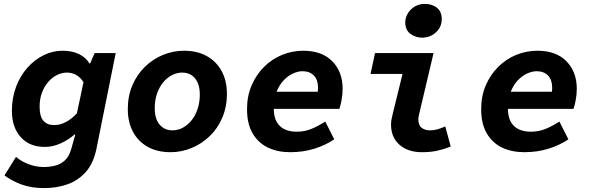

<svg xmlns="http://www.w3.org/2000/svg" viewBox="-20 -768 3040 984"><path d="M207 196Q140 196 90 177.5Q40 159 3 131L62 36Q90 60 128 74Q166 88 204 88Q234 88 262.5 81Q291 74 312.5 54Q334 34 345 -4L366 -79H362Q332 -52 291.5 -33.5Q251 -15 210 -15Q131 -15 86 -65.5Q41 -116 41 -200Q41 -267 62.5 -323.5Q84 -380 120.5 -421Q157 -462 203.5 -485Q250 -508 301 -508Q350 -508 385.5 -490.5Q421 -473 438 -443H442L465 -496H573L475 -9Q460 68 420 113Q380 158 324.5 177Q269 196 207 196ZM258 -127Q288 -127 317.5 -142.5Q347 -158 374 -187L408 -347Q391 -373 369.5 -384.5Q348 -396 323 -396Q298 -396 273 -384Q248 -372 227.5 -348.5Q207 -325 195 -293Q183 -261 183 -221Q183 -172 202 -149.5Q221 -127 258 -127Z M854 12Q786 12 737 -15.5Q688 -43 661.5 -92.5Q635 -142 635 -209Q635 -276 658.5 -331Q682 -386 722.5 -425.5Q763 -465 815 -486.5Q867 -508 923 -508Q991 -508 1040 -480.5Q1089 -453 1116 -403.5Q1143 -354 1143 -287Q1143 -221 1119.5 -165.5Q1096 -110 1055 -70.5Q1014 -31 962 -9.5Q910 12 854 12ZM864 -100Q892 -100 917 -113.5Q942 -127 961.5 -151Q981 -175 992.5 -209Q1004 -243 1004 -283Q1004 -337 979.5 -366.5Q955 -396 913 -396Q886 -396 860.5 -382.5Q835 -369 815.5 -345Q796 -321 784.5 -287.5Q773 -254 773 -213Q773 -159 798 -129.5Q823 -100 864 -100Z M1467 12Q1403 12 1353.5 -11.5Q1304 -35 1275 -84Q1246 -133 1246 -208Q1246 -276 1269.5 -330.5Q1293 -385 1333 -425Q1373 -465 1425 -486.5Q1477 -508 1534 -508Q1630 -508 1683 -454Q1736 -400 1736 -313Q1736 -282 1730 -252Q1724 -222 1719 -210H1349L1364 -298H1644L1604 -278Q1607 -286 1608.5 -296.5Q1610 -307 1610 -316Q1610 -359 1588.5 -381Q1567 -403 1530 -403Q1507 -403 1481 -391Q1455 -379 1433 -355.5Q1411 -332 1397 -296.5Q1383 -261 1383 -214Q1383 -169 1398.5 -142.5Q1414 -116 1440.5 -104.5Q1467 -93 1499 -93Q1542 -93 1577.5 -108Q1613 -123 1647 -145L1693 -54Q1649 -24 1591.5 -6Q1534 12 1467 12Z M2142 12Q2071 12 2027.5 -26Q1984 -64 1984 -130Q1984 -144 1987 -159Q1990 -174 1994 -190L2043 -389H1879L1902 -496H2202L2128 -183Q2127 -177 2125.5 -170.5Q2124 -164 2124 -157Q2124 -126 2141 -113Q2158 -100 2184 -100Q2203 -100 2221 -105Q2239 -110 2262 -120L2290 -17Q2258 -4 2223 4Q2188 12 2142 12ZM2143 -575Q2110 -575 2083.5 -594.5Q2057 -614 2057 -653Q2057 -678 2070.5 -700Q2084 -722 2106.5 -735Q2129 -748 2157 -748Q2195 -748 2219.5 -728Q2244 -708 2244 -670Q2244 -630 2214.5 -602.5Q2185 -575 2143 -575Z M2667 12Q2603 12 2553.5 -11.5Q2504 -35 2475 -84Q2446 -133 2446 -208Q2446 -276 2469.5 -330.5Q2493 -385 2533 -425Q2573 -465 2625 -486.5Q2677 -508 2734 -508Q2830 -508 2883 -454Q2936 -400 2936 -313Q2936 -282 2930 -252Q2924 -222 2919 -210H2549L2564 -298H2844L2804 -278Q2807 -286 2808.5 -296.5Q2810 -307 2810 -316Q2810 -359 2788.5 -381Q2767 -403 2730 -403Q2707 -403 2681 -391Q2655 -379 2633 -355.5Q2611 -332 2597 -296.5Q2583 -261 2583 -214Q2583 -169 2598.5 -142.5Q2614 -116 2640.5 -104.5Q2667 -93 2699 -93Q2742 -93 2777.5 -108Q2813 -123 2847 -145L2893 -54Q2849 -24 2791.5 -6Q2734 12 2667 12Z"/></svg>

Font: Source Code Pro ExtraLight
Style: Bold Italic
Weight: 700
Italic angle: -11°
Monospace: yes
Version: Version 1.016;hotconv 1.0.116;makeotfexe 2.5.65601